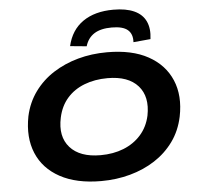

<svg xmlns="http://www.w3.org/2000/svg" viewBox="-62 -1018 1129 1092"><g transform="rotate(-5 502.5 -471.5)"><path d="M472 11Q331 11 237.5 -40Q144 -91 106 -182Q68 -273 91 -392Q108 -470 152 -530.5Q196 -591 260 -632Q324 -673 402 -694.5Q480 -716 568 -716Q710 -716 802.5 -665Q895 -614 933.5 -523.5Q972 -433 948 -315Q931 -235 887 -174.5Q843 -114 779.5 -73Q716 -32 637.5 -10.5Q559 11 472 11ZM481 -136Q554 -136 613 -159.5Q672 -183 712 -228Q752 -273 766 -337Q787 -444 731.5 -506.5Q676 -569 558 -569Q485 -569 425.5 -546Q366 -523 327 -478.5Q288 -434 274 -369Q251 -262 307 -199Q363 -136 481 -136ZM456 -760 362 -769Q383 -860 451 -907Q519 -954 625 -954Q697 -954 743.5 -933Q790 -912 809.5 -870.5Q829 -829 821 -769L723 -760Q726 -806 698.5 -830Q671 -854 607 -854Q544 -854 507 -830.5Q470 -807 456 -760Z"/></g></svg>

Font: Nunito Sans 10pt Expanded ExtraBold
Style: Italic
Weight: 800
Width: 7
Italic angle: -9°
Designer: Vernon Adams
Foundry: Vernon Adams
Version: Version 3.101;gftools[0.9.27]